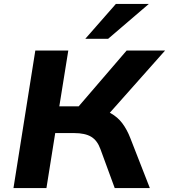

<svg xmlns="http://www.w3.org/2000/svg" viewBox="-20 -964 866 984"><path d="M49 0 161 -705H330L284 -419H403L366 -399L629 -705H826L525 -366L458 -412Q511 -404 547 -384Q583 -364 607 -332Q631 -300 648 -256L748 0H568L495 -199Q479 -244 447.5 -263Q416 -282 360 -282H263L218 0ZM417 -765 574 -944H743L534 -765Z"/></svg>

Font: Nunito Sans 10pt SemiExpanded ExtraBold
Style: Italic
Weight: 800
Width: 6
Italic angle: -9°
Designer: Vernon Adams
Foundry: Vernon Adams
Version: Version 3.101;gftools[0.9.27]